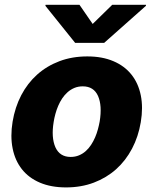

<svg xmlns="http://www.w3.org/2000/svg" viewBox="-20 -795 659 825"><path d="M34.1 -272Q44.4 -334.2 71.2 -385.7Q98 -437.1 139.4 -474.3Q180.8 -511.4 235.3 -532Q289.8 -552.6 355.1 -552.6Q419.4 -552.6 467.3 -532.1Q515.3 -511.7 544.9 -474.4Q574.6 -437.1 585 -385.1Q595.5 -333.1 584.9 -269.9Q574.6 -208.1 547.4 -156.4Q520.2 -104.8 478.9 -67.8Q437.5 -30.9 383.2 -10.3Q328.8 10.3 263.8 10.3Q199.6 10.3 151.6 -10.1Q103.7 -30.5 74.2 -67.8Q44.7 -105.1 34.3 -157.1Q23.8 -209.2 34.1 -272ZM218 -162.3Q236.9 -120.7 283.4 -120.7Q303.3 -120.7 319.4 -127.5Q335.6 -134.2 348.5 -145.8Q361.5 -157.3 371.4 -172.6Q381.4 -187.9 388.7 -204.9Q396 -221.9 400.7 -239.5Q405.5 -257.1 408.4 -273.4Q419.4 -341.3 401.3 -382.5Q382.8 -424 335.6 -424Q316.1 -424 299.9 -417.3Q283.7 -410.5 270.6 -399Q257.5 -387.4 247.3 -372.2Q237.2 -356.9 229.9 -339.8Q222.7 -322.8 217.9 -305Q213.1 -287.3 210.6 -271Q199.6 -204.5 218 -162.3ZM175.8 -774.5H321.4L378.2 -692.1L462.4 -774.5H607.6L606.9 -769.9L427.6 -610.8H302.9L175.1 -769.9Z"/></svg>

Font: Inter P Extra Bold
Style: Italic
Weight: 800
Italic angle: 9.39999°
Designer: Rasmus Andersson
Foundry: rsms
Version: Version 3.018;git-588b23468